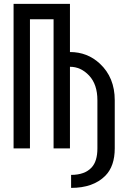

<svg xmlns="http://www.w3.org/2000/svg" viewBox="-20 -752 626 973"><path d="M48.8 0V-732.4H334.5V-488.3Q422.9 -488.3 485.8 -429.7Q561.5 -359.4 561.5 -244.1V0Q561.5 90.3 513.7 138.7Q452.6 200.2 340.3 200.2V134.3Q409.7 134.3 444.3 96.7Q473.6 64.9 473.6 0V-244.1Q473.6 -324.2 431.6 -369.1Q389.6 -413.6 334.5 -413.6V0H251.5V-654.3H131.8V0Z"/></svg>

Font: Consola Mono
Style: Book
Weight: 400
Monospace: yes
Version: Version 2.001